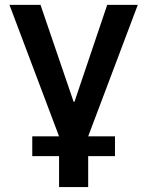

<svg xmlns="http://www.w3.org/2000/svg" viewBox="-20 -549 593 773"><path d="M217.8 204.1V0L18.1 -529.3H143.1L276.4 -139.2H279.8L411.6 -529.3H534.7L335 0V204.1ZM109.9 79.6V0H442.9V79.6Z"/></svg>

Font: Inter Cardless Tabular Medium
Style: Regular
Weight: 500
Designer: Rasmus Andersson
Foundry: rsms
Version: Version 4.000;git-4fc901f